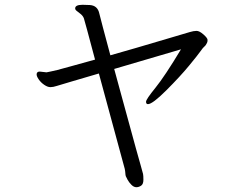

<svg xmlns="http://www.w3.org/2000/svg" viewBox="-20 -717 1040 802"><path d="M325 -697Q294 -697 294 -682Q294 -676 301 -671Q308 -666 317.5 -658Q327 -650 330.5 -640Q334 -630 377 -468Q311 -450 274 -439.5Q237 -429 219 -424.5Q201 -420 192.5 -418.5Q184 -417 175 -415H173L146 -418Q133 -418 133 -406Q133 -398 142 -385Q151 -372 165 -362.5Q179 -353 190.5 -353Q202 -353 217 -358Q232 -363 280.5 -377Q329 -391 393 -410L501 -12Q503 -3 503.5 6Q504 15 505.5 19Q507 23 513 34Q519 45 529 55Q539 65 549.5 65Q560 65 569.5 58.5Q579 52 579 34Q579 16 577.5 9.5Q576 3 568 -25Q560 -53 547.5 -98Q535 -143 520 -198.5Q505 -254 488.5 -313.5Q472 -373 457 -429L736 -511Q668 -398 629 -350Q590 -302 590 -292Q590 -282 598 -282Q617 -282 675 -340Q733 -398 770 -443Q807 -488 817.5 -503Q828 -518 832.5 -521.5Q837 -525 839.5 -529Q842 -533 844.5 -537.5Q847 -542 847 -550Q847 -558 830 -573Q813 -588 801 -588Q789 -588 772.5 -583Q756 -578 679.5 -555.5Q603 -533 549 -517Q495 -501 441 -486Q423 -554 410 -602Q397 -650 395 -660Q388 -694 355 -696Z"/></svg>

Font: LXGW WenKai TC
Style: Regular
Weight: 400
Designer: LXGW / Fontworks Inc.
Foundry: LXGW / Fontworks Inc.
Version: Version 1.330